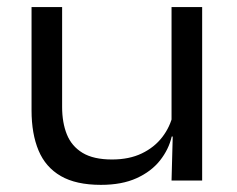

<svg xmlns="http://www.w3.org/2000/svg" viewBox="-20 -503 659 535"><path d="M153.1 -483.4V-204.9Q153.1 -161.3 166.3 -128.5Q179.5 -95.6 210 -77.1Q240.5 -58.6 292.2 -58.6Q340 -58.6 375.1 -75.5Q410.1 -92.3 432.2 -121Q454.2 -149.6 462.1 -184.9L476 -122.5H458.5Q450.1 -86.5 425.8 -55.8Q401.4 -25 360.6 -6.5Q319.8 12.1 261.2 12.1Q191.9 12.1 149.4 -12.5Q106.9 -37.1 87.4 -83.7Q67.9 -130.2 67.9 -195.6V-483.4ZM543.3 -483.4V0H458L461.5 -130.5L458 -138.5V-483.4Z"/></svg>

Font: Anek Gurmukhi Medium SemiExpanded
Style: Regular
Weight: 500
Width: 6
Version: Version 1.003